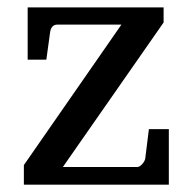

<svg xmlns="http://www.w3.org/2000/svg" viewBox="-20 -502 515 522"><path d="M439 0H44.9V-53.2L310.1 -435.1H136.2Q119.1 -435.1 116.2 -414.1L106 -339.8H55.2V-481.9H424.8V-440.9L150.9 -47.9H353Q359.4 -47.9 366.7 -55.9Q374 -64 375 -71.8L384.8 -150.9H439Z"/></svg>

Font: Ezra SIL SR
Style: Regular
Weight: 400
Designer: Development by SIL's NRSI team. OpenType tables by Ralph Hancock ( hancock@dircon.co.uk ).
Foundry: Development by SIL's NRSI team.
Version: Version 2.51; 2007